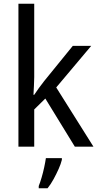

<svg xmlns="http://www.w3.org/2000/svg" viewBox="-20 -780 525 1021"><path d="M162 -370Q162 -350 160.5 -324Q159 -298 158 -276H162Q171 -290 187 -312Q203 -334 215 -349L367 -536H465L279 -315L477 0H378L221 -256L162 -198V0H78V-760H162ZM309 70Q304 91 292 118Q280 145 265 172.5Q250 200 233 221H186V209Q193 192 201 165Q209 138 215 110Q221 82 224 61H309Z"/></svg>

Font: Noto Sans Gurmukhi UI SemiCondensed
Style: Regular
Weight: 400
Width: 4
Designer: Jelle Bosma - Monotype Design Team
Foundry: Monotype Imaging Inc.
Version: Version 2.004; ttfautohint (v1.8.4.7-5d5b)